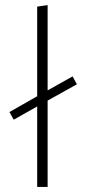

<svg xmlns="http://www.w3.org/2000/svg" viewBox="-20 -734 333 754"><path d="M282 -403 167 -339V0H126V-316L34 -264L17 -294L126 -356V-708L167 -714V-379L265 -434Z"/></svg>

Font: EauTest Light
Style: Regular
Weight: 300
Designer: Christian Thalmann (Catharsis Fonts)
Version: Version 0.001;PS 000.001;hotconv 1.0.88;makeotf.lib2.5.64775